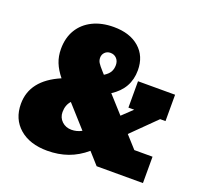

<svg xmlns="http://www.w3.org/2000/svg" viewBox="-132 -908 1113 1069"><g transform="rotate(20 424.0 -374.0)"><path d="M252 13.2Q148.4 13.2 87.2 -39.8Q25.9 -92.8 25.9 -183.1Q25.9 -322.8 189.9 -393.1Q160.2 -429.7 145.5 -466.3Q130.9 -502.9 130.9 -546.4Q130.9 -612.3 159.9 -660.4Q189 -708.5 242.2 -734.9Q295.4 -761.2 366.7 -761.2Q462.4 -761.2 518.3 -712.4Q574.2 -663.6 574.2 -580.1Q574.2 -470.7 478.5 -410.2L569.3 -309.6L629.9 -367.2H595.7V-523.4H815.4V-367.2H783.7L642.6 -228L707.5 -156.2H815.4V0H541L479.5 -68.8Q429.7 -26.4 373.8 -6.6Q317.9 13.2 252 13.2ZM391.6 -506.8 404.8 -492.2Q428.7 -506.8 439 -524.2Q449.2 -541.5 449.2 -565.4Q449.2 -589.4 434.8 -604.5Q420.4 -619.6 397.9 -619.6Q378.4 -619.6 365.5 -606.7Q352.5 -593.8 352.5 -574.7Q352.5 -558.6 360.6 -545.4Q368.7 -532.2 391.6 -506.8ZM259.3 -218.8Q259.3 -186 282.2 -164.3Q305.2 -142.6 339.4 -142.6Q370.6 -142.6 399.4 -158.2L283.7 -287.1Q259.3 -260.3 259.3 -218.8Z"/></g></svg>

Font: Bevan
Style: Regular
Weight: 400
Designer: Vernon Adams
Foundry: Vernon Adams
Version: Version 2.100; ttfautohint (v1.8.3)